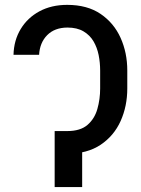

<svg xmlns="http://www.w3.org/2000/svg" viewBox="-20 -757 569 777"><path d="M225.6 -226.6H252.4Q305.2 -226.6 334 -251.5Q362.8 -276.4 374 -315.9Q385.3 -355.5 385.3 -398.9V-471.7Q385.3 -503.4 379.2 -534.2Q373 -564.9 358.4 -589.8Q343.8 -614.7 317.9 -630.1Q292 -645.5 252.4 -645.5Q200.7 -645 170.9 -614.7Q141.1 -584.5 138.2 -535.2H34.7Q36.1 -593.8 63.7 -639.4Q91.3 -685.1 139.6 -711.2Q188 -737.3 252 -737.3Q333 -737.3 387 -700.7Q440.9 -664.1 468 -603.8Q495.1 -543.5 495.1 -471.7V-398.9Q495.1 -327.6 468.3 -267.6Q441.4 -207.5 387.2 -171.1Q333 -134.8 251.5 -134.8H225.6ZM312.5 -226.6V0H201.2V-226.6Z"/></svg>

Font: Inter Cardless Tabular
Style: Regular
Weight: 400
Designer: Rasmus Andersson
Foundry: rsms
Version: Version 4.000;git-4fc901f